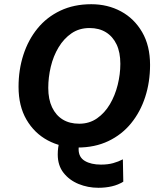

<svg xmlns="http://www.w3.org/2000/svg" viewBox="-20 -690 762 911"><path d="M447 201Q397 201 353 183Q309 165 281.5 130Q254 95 254 43Q254 26 256 11Q258 -4 262 -18L361 -27Q353 -6 353 18Q353 56 382.5 73.5Q412 91 459 91Q492 91 517 84Q542 77 563 66L565 172Q541 187 511 194Q481 201 447 201ZM348 10Q270 10 206.5 -24Q143 -58 105.5 -122.5Q68 -187 68 -278Q68 -359 91 -430Q114 -501 158 -555Q202 -609 266.5 -639.5Q331 -670 413 -670Q491 -670 554 -636Q617 -602 654.5 -537.5Q692 -473 692 -382Q692 -301 669 -230Q646 -159 602 -105Q558 -51 494 -20.5Q430 10 348 10ZM356 -103Q404 -103 440.5 -128.5Q477 -154 501.5 -195.5Q526 -237 538.5 -287.5Q551 -338 551 -387Q551 -442 533 -479.5Q515 -517 482.5 -537Q450 -557 405 -557Q356 -557 319.5 -532Q283 -507 258 -465.5Q233 -424 221 -373.5Q209 -323 209 -273Q209 -219 227 -181Q245 -143 277.5 -123Q310 -103 356 -103Z"/></svg>

Font: Kantumruy Pro SemiBold
Style: Italic
Weight: 600
Italic angle: -13°
Version: Version 1.002